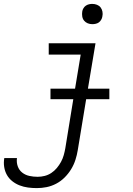

<svg xmlns="http://www.w3.org/2000/svg" viewBox="-64 -742 684 985"><path d="M125 223Q102 223 79.5 220Q57 217 36.5 209Q16 201 -1 187.5Q-18 174 -28.5 155.5Q-39 137 -42.5 114.5Q-46 92 -42 69H23Q20 91 27 111Q34 131 50 143.5Q66 156 86.5 160.5Q107 165 129 165Q147 165 165 160.5Q183 156 199 145.5Q215 135 227.5 120Q240 105 249 88.5Q258 72 263 54Q268 36 271 19L312 -233H195V-287H321L350 -462H186V-520H426L387 -287H497V-233H378L335 28Q331 53 323 78Q315 103 301 126Q287 149 267.5 168.5Q248 188 224 200.5Q200 213 175 218Q150 223 125 223ZM410 -618Q397 -618 386 -622.5Q375 -627 367.5 -636Q360 -645 358 -657.5Q356 -670 358 -683Q359 -691 364 -699.5Q369 -708 376.5 -713Q384 -718 392.5 -720Q401 -722 409 -722Q422 -722 433.5 -717.5Q445 -713 452 -704Q459 -695 461.5 -682.5Q464 -670 461 -657Q460 -649 455 -640.5Q450 -632 443 -627Q436 -622 427 -620Q418 -618 410 -618Z"/></svg>

Font: Iosevka Light Extended Oblique
Style: Regular
Weight: 300
Width: 7
Italic angle: -9°
Monospace: yes
Designer: Belleve Invis
Foundry: Belleve Invis
Version: Version 32.5.0; ttfautohint (v1.8.4)